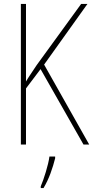

<svg xmlns="http://www.w3.org/2000/svg" viewBox="-20 -734 473 975"><path d="M433 0 204 -406 424 -714H392L166 -403C141 -365 122 -338 112 -320V-714H86V0H112V-285L186 -383L404 0ZM260 70V61H231C226 102 202 178 187 212V221H201C229 175 248 118 260 70Z"/></svg>

Font: Noto Sans Gurmukhi Condensed Thin
Style: Regular
Weight: 100
Width: 3
Designer: Jelle Bosma - Monotype Design Team
Foundry: Monotype Imaging Inc.
Version: Version 2.004